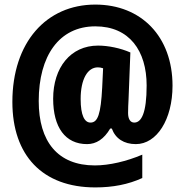

<svg xmlns="http://www.w3.org/2000/svg" viewBox="-20 -743 807 838"><path d="M733 -369C733 -583 597 -723 396 -723C182 -723 34 -558 34 -298C34 -65 165 75 396 75C472 75 540 62 601 34V-68C533 -39 457 -21 394 -21C232 -21 149 -125 149 -302C149 -499 238 -628 396 -628C545 -628 620 -521 620 -370C620 -249 597 -208 566 -208C549 -208 539 -223 539 -250C539 -269 540 -289 541 -308L549 -514C506 -533 452 -544 408 -544C288 -544 212 -448 212 -312C212 -187 265 -114 360 -114C400 -114 434 -136 461 -182H468C484 -138 521 -114 573 -114C664 -114 733 -221 733 -369ZM332 -311C332 -397 362 -449 407 -449C414 -449 421 -448 430 -445L426 -361C420 -245 407 -208 375 -208C349 -208 332 -239 332 -311Z"/></svg>

Font: Noto Sans Lao ExtraCondensed Black
Style: Regular
Weight: 900
Width: 2
Designer: Monotype Design Team
Foundry: Monotype Imaging Inc.
Version: Version 2.003